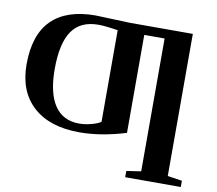

<svg xmlns="http://www.w3.org/2000/svg" viewBox="-91 -770 1239 1094"><g transform="rotate(10 528.0 -223.0)"><path d="M1022.9 216.3H701.2V180.2L785.2 167.5V-601.1H667.5V-34.2Q522.9 9.8 399.4 9.8Q226.6 9.8 131.3 -76.9Q36.1 -163.6 36.1 -319.8Q36.1 -491.7 122.3 -576.9Q208.5 -662.1 375 -662.1L574.7 -654.8H939V167.5L1022.9 180.2ZM400.9 -612.8Q296.4 -612.8 247.6 -541.3Q198.7 -469.7 198.7 -321.3Q198.7 -183.1 246.8 -111.1Q294.9 -39.1 389.2 -39.1Q421.9 -39.1 459.2 -48.8Q496.6 -58.6 513.7 -71.3V-601.1Q440.4 -612.8 400.9 -612.8Z"/></g></svg>

Font: Tinos
Style: Bold
Weight: 700
Designer: Steve Matteson
Foundry: Monotype Imaging Inc.
Version: Version 1.23